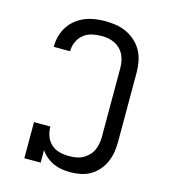

<svg xmlns="http://www.w3.org/2000/svg" viewBox="-111 -832 823 930"><g transform="rotate(15 300.0 -367.5)"><path d="M326 8Q305 8 283.5 4.5Q262 1 242 -8Q222 -17 205.5 -31Q189 -45 177 -63V0H95V-181H177Q177 -157 185 -134Q193 -111 211 -94.5Q229 -78 252.5 -72Q276 -66 300 -66Q317 -66 334.5 -68.5Q352 -71 367.5 -79Q383 -87 396 -99.5Q409 -112 416.5 -127.5Q424 -143 427.5 -160.5Q431 -178 431 -195V-540Q431 -557 428 -574.5Q425 -592 417.5 -607.5Q410 -623 397.5 -635.5Q385 -648 369.5 -655.5Q354 -663 337 -666Q320 -669 303 -669Q279 -669 255.5 -663.5Q232 -658 213.5 -643Q195 -628 185 -605.5Q175 -583 175 -560Q175 -559 175 -558.5Q175 -558 175 -558H93Q93 -558 93 -559Q93 -560 93 -561Q93 -587 100 -612.5Q107 -638 121 -660Q135 -682 155.5 -698.5Q176 -715 200 -725Q224 -735 250.5 -739Q277 -743 303 -743Q330 -743 358 -738.5Q386 -734 411 -722Q436 -710 456.5 -691Q477 -672 490 -647.5Q503 -623 508 -595.5Q513 -568 513 -540V-195Q513 -169 509 -143Q505 -117 494.5 -93Q484 -69 467 -49Q450 -29 427 -15.5Q404 -2 378 3Q352 8 326 8Z"/></g></svg>

Font: Iosevka Slab Extended
Style: Regular
Weight: 400
Width: 7
Monospace: yes
Designer: Belleve Invis
Foundry: Belleve Invis
Version: Version 11.1.1; ttfautohint (v1.8.3)